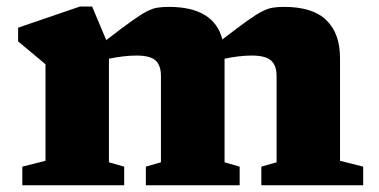

<svg xmlns="http://www.w3.org/2000/svg" viewBox="-20 -552 1128 572"><path d="M993 -379V-73L1062 -55.5V0H758.5V-55.5L804 -68.5V-325.5Q804 -356.5 787.8 -371.5Q771.5 -386.5 729.5 -386.5Q711 -386.5 690.2 -384Q669.5 -381.5 649 -377V-68.5L694 -55.5V0H414.5V-55.5L459.5 -68.5V-326Q459.5 -356.5 443.8 -371.5Q428 -386.5 386.5 -386.5Q367.5 -386.5 346.5 -384Q325.5 -381.5 304.5 -377V-68.5L350 -55.5V0H46.5V-55.5L115.5 -73V-360.5Q107.5 -367.5 87.8 -383.8Q68 -400 34 -428.5V-469.5L218 -532.5H254.5L296.5 -432.5Q342.5 -468 370.8 -488.2Q399 -508.5 416.8 -517.8Q434.5 -527 449.2 -529.2Q464 -531.5 483 -531.5Q617.5 -531.5 642.5 -434.5Q688 -469.5 715.5 -489.2Q743 -509 760.8 -518Q778.5 -527 793 -529.2Q807.5 -531.5 826.5 -531.5Q911.5 -531.5 952.2 -492Q993 -452.5 993 -379Z"/></svg>

Font: Newsreader Caption
Style: Bold
Weight: 700
Designer: Hugues Gentile
Foundry: Production Type
Version: Version 1.001